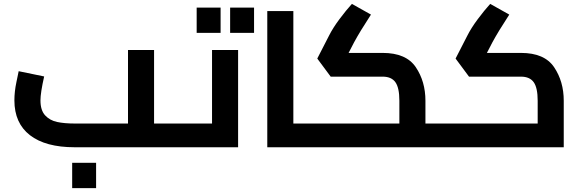

<svg xmlns="http://www.w3.org/2000/svg" viewBox="-20 -757 2978 987"><path d="M941 -61Q941 -33 936 -16.5Q931 0 921 0H364Q214 0 134 -62Q54 -124 54 -241Q54 -286 64.5 -335.5Q75 -385 76 -391L207 -364Q188 -280 188 -241Q188 -190 212 -164Q236 -138 273.5 -130Q311 -122 364 -122H638V-500H772V-122H921Q931 -122 936 -105.5Q941 -89 941 -61ZM351 80H474V210H351Z M1204 -500V0H921Q911 0 906 -16.5Q901 -33 901 -61Q901 -89 906 -105.5Q911 -122 921 -122H1070V-500ZM991 -718H1114V-588H991ZM1163 -718H1286V-588H1163Z M1606 -61Q1606 -33 1601 -16.5Q1596 0 1586 0H1354V-700H1488V-122H1586Q1596 -122 1601 -105.5Q1606 -89 1606 -61Z M2317 -61Q2317 -33 2312 -16.5Q2307 0 2297 0H1586Q1576 0 1571 -16.5Q1566 -33 1566 -61Q1566 -89 1571 -105.5Q1576 -122 1586 -122H2033V-239Q2033 -306 2012.5 -334.5Q1992 -363 1947 -363H1680L1611 -456L1671 -573Q1691 -613 1725 -658.5Q1759 -704 1789 -737L1887 -682Q1829 -593 1800 -539L1772 -485H1947Q2068 -485 2117.5 -411.5Q2167 -338 2167 -239V-122H2297Q2307 -122 2312 -105.5Q2317 -89 2317 -61Z M2878 -239V0H2297Q2287 0 2282 -16.5Q2277 -33 2277 -61Q2277 -89 2282 -105.5Q2287 -122 2297 -122H2744V-239Q2744 -306 2723.5 -334.5Q2703 -363 2658 -363H2391L2322 -456L2382 -573Q2402 -613 2436 -658.5Q2470 -704 2500 -737L2598 -682Q2540 -593 2511 -539L2483 -485H2658Q2779 -485 2828.5 -411.5Q2878 -338 2878 -239Z"/></svg>

Font: Cairo
Style: Bold
Weight: 700
Designer: Mohamed Gaber
Foundry: Kief Type Foundry
Version: Version 2.100